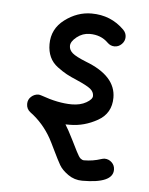

<svg xmlns="http://www.w3.org/2000/svg" viewBox="-42 -366 435 562"><g transform="rotate(5 175.0 -85.0)"><path d="M280 90Q292 90 301 98.5Q310 107 310 120Q310 160 220 160Q197 160 178.5 147Q160 134 152 120Q144 106 131.5 80Q119 54 114 45Q90 2 52 -26Q40 -35 40 -50Q40 -63 49.5 -71.5Q59 -80 71 -80Q74 -80 80 -78Q130 -60 170 -60Q195 -60 212.5 -70Q230 -80 230 -90Q230 -102 219.5 -110.5Q209 -119 179 -132Q160 -140 148 -146.5Q136 -153 120.5 -164.5Q105 -176 97.5 -192.5Q90 -209 90 -230Q90 -275 126.5 -302.5Q163 -330 205 -330Q262 -330 301 -291Q310 -282 310 -270Q310 -258 301 -249Q292 -240 280 -240Q268 -240 259 -249Q238 -270 205 -270Q184 -270 167 -256.5Q150 -243 150 -230Q150 -218 160.5 -209Q171 -200 201 -188Q290 -154 290 -90Q290 -44 251 -22Q212 0 170 0H157Q166 14 180.5 43Q195 72 197 76Q205 92 210 96Q215 100 220 100Q246 100 270 92Q276 90 280 90Z"/></g></svg>

Font: Pecita
Style: Book
Weight: 400
Width: 7
Version: Version 4.3